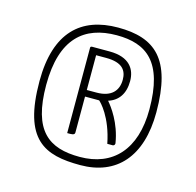

<svg xmlns="http://www.w3.org/2000/svg" viewBox="-74 -837 603 592"><g transform="rotate(15 228.0 -541.0)"><path d="M234 -761C116 -761 42 -695 42 -539C42 -351 116 -321 230 -321C345 -321 415 -396 415 -539C415 -710 351 -761 234 -761ZM222 -345C123 -345 65 -386 65 -533C65 -682 133 -737 236 -737C331 -737 392 -694 392 -542C392 -413 327 -345 222 -345ZM171 -683C166 -683 166 -679 166 -679V-406C178 -406 190 -405 190 -414V-529H223H235C240 -525 278 -488 294 -406H312C317 -407 318 -411 318 -414C308 -477 275 -520 262 -535C294 -545 312 -571 312 -611C312 -648 292 -683 227 -683ZM190 -550V-661H222C275 -661 289 -638 289 -609C289 -574 268 -550 221 -550Z"/></g></svg>

Font: Yanone Kaffeesatz Extra Light
Style: Regular
Weight: 200
Designer: Yanone (Cyrillic: Daniel Pouzeot & Huerta Tipografica)
Foundry: Yanone
Version: Version 1.100;PS 001.100;hotconv 1.0.70;makeotf.lib2.5.58329